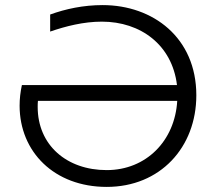

<svg xmlns="http://www.w3.org/2000/svg" viewBox="-20 -728 848 754"><path d="M399 6C609 6 751 -149 751 -354C751 -580 581 -708 383 -708C307 -708 238 -693 177 -671V-604C238 -625 308 -643 380 -643C532 -643 656 -552 675 -394H66C60 -366 57 -340 57 -313C57 -132 193 6 399 6ZM129 -332H676C667 -175 554 -60 399 -60C242 -60 128 -158 128 -308C128 -316 128 -324 129 -332Z"/></svg>

Font: Chess Sans
Style: Regular
Weight: 400
Designer: Wolf Bōese
Foundry: Wolf Bōese
Version: Version 7.223;Glyphs 3.3 (3306)